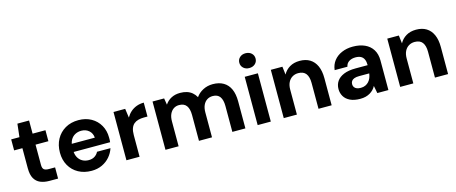

<svg xmlns="http://www.w3.org/2000/svg" viewBox="-44 -1307 4528 1905"><g transform="rotate(-15 2220.5 -354.0)"><path d="M290 0Q237 0 197.5 -16.5Q158 -33 136 -71.5Q114 -110 114 -177V-383H29V-496H114L129 -631H249V-496H381V-383H249V-175Q249 -141 264 -128Q279 -115 315 -115H378V0Z M721 12Q645 12 586.5 -20Q528 -52 495 -110Q462 -168 462 -243Q462 -321 494.5 -380.5Q527 -440 585.5 -474Q644 -508 722 -508Q796 -508 852.5 -476Q909 -444 940.5 -388.5Q972 -333 972 -263Q972 -253 972 -240.5Q972 -228 970 -215H559V-298H835Q832 -343 800.5 -371Q769 -399 722 -399Q687 -399 658 -383.5Q629 -368 612 -337Q595 -306 595 -259V-230Q595 -190 611 -160Q627 -130 655.5 -114Q684 -98 720 -98Q757 -98 782 -114.5Q807 -131 820 -157H958Q943 -110 910 -71.5Q877 -33 829 -10.5Q781 12 721 12Z M1080 0V-496H1200L1213 -403Q1231 -435 1257.5 -458.5Q1284 -482 1318.5 -495Q1353 -508 1394 -508V-365H1357Q1326 -365 1299.5 -358Q1273 -351 1254 -335Q1235 -319 1225 -291.5Q1215 -264 1215 -222V0Z M1481 0V-496H1600L1611 -429Q1635 -466 1674.5 -487Q1714 -508 1766 -508Q1804 -508 1834.5 -498.5Q1865 -489 1888.5 -469.5Q1912 -450 1928 -421Q1956 -461 2001.5 -484.5Q2047 -508 2101 -508Q2166 -508 2211 -481.5Q2256 -455 2279 -404Q2302 -353 2302 -278V0H2168V-266Q2168 -328 2144.5 -361Q2121 -394 2071 -394Q2037 -394 2012 -377.5Q1987 -361 1973 -330.5Q1959 -300 1959 -256V0H1825V-266Q1825 -328 1801 -361Q1777 -394 1725 -394Q1693 -394 1668.5 -377.5Q1644 -361 1630 -330.5Q1616 -300 1616 -256V0Z M2428 0V-496H2563V0ZM2495 -568Q2459 -568 2435.5 -589.5Q2412 -611 2412 -644Q2412 -677 2435.5 -698.5Q2459 -720 2495 -720Q2532 -720 2555.5 -698.5Q2579 -677 2579 -644Q2579 -611 2555.5 -589.5Q2532 -568 2495 -568Z M2696 0V-496H2815L2825 -413Q2848 -456 2891 -482Q2934 -508 2994 -508Q3056 -508 3099 -481.5Q3142 -455 3165 -404Q3188 -353 3188 -278V0H3053V-266Q3053 -328 3028 -361Q3003 -394 2949 -394Q2915 -394 2888 -377.5Q2861 -361 2846 -330.5Q2831 -300 2831 -256V0Z M3481 12Q3418 12 3376.5 -8Q3335 -28 3315 -62Q3295 -96 3295 -137Q3295 -183 3318.5 -217.5Q3342 -252 3390 -272Q3438 -292 3511 -292H3636Q3636 -328 3625.5 -351.5Q3615 -375 3593.5 -386.5Q3572 -398 3539 -398Q3500 -398 3472.5 -381Q3445 -364 3438 -329H3307Q3313 -384 3344 -424Q3375 -464 3426 -486Q3477 -508 3539 -508Q3610 -508 3662 -484.5Q3714 -461 3742.5 -415.5Q3771 -370 3771 -305V0H3657L3642 -77Q3632 -57 3616.5 -41Q3601 -25 3581 -13Q3561 -1 3536 5.5Q3511 12 3481 12ZM3513 -92Q3540 -92 3560.5 -101.5Q3581 -111 3595.5 -127Q3610 -143 3618.5 -164Q3627 -185 3630 -209H3526Q3495 -209 3475.5 -201.5Q3456 -194 3447 -180.5Q3438 -167 3438 -149Q3438 -131 3447 -118Q3456 -105 3473 -98.5Q3490 -92 3513 -92Z M3892 0V-496H4011L4021 -413Q4044 -456 4087 -482Q4130 -508 4190 -508Q4252 -508 4295 -481.5Q4338 -455 4361 -404Q4384 -353 4384 -278V0H4249V-266Q4249 -328 4224 -361Q4199 -394 4145 -394Q4111 -394 4084 -377.5Q4057 -361 4042 -330.5Q4027 -300 4027 -256V0Z"/></g></svg>

Font: DM Sans 24pt
Style: Bold
Weight: 700
Designer: Colophon Foundry, Jonny Pinhorn
Foundry: Colophon Foundry
Version: Version 4.004;gftools[0.9.30]